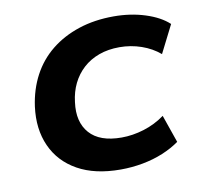

<svg xmlns="http://www.w3.org/2000/svg" viewBox="-64 -571 680 649"><g transform="rotate(-10 276.5 -247.0)"><path d="M300 10Q212 10 153 -23Q94 -56 67.5 -115Q41 -174 51 -250Q59 -308 84 -355Q109 -402 150 -435Q191 -468 245.5 -486Q300 -504 366 -504Q424 -504 474 -488Q524 -472 553 -445L505 -350Q478 -373 442 -385.5Q406 -398 367 -398Q328 -398 296.5 -386.5Q265 -375 242 -354Q219 -333 205 -304.5Q191 -276 187 -241Q178 -174 212.5 -135Q247 -96 322 -96Q360 -96 399 -108Q438 -120 471 -144L504 -49Q479 -31 446.5 -17.5Q414 -4 376.5 3Q339 10 300 10Z"/></g></svg>

Font: Nunito Sans 10pt SemiExpanded
Style: Bold Italic
Weight: 700
Width: 6
Italic angle: -9°
Designer: Vernon Adams
Foundry: Vernon Adams
Version: Version 3.101;gftools[0.9.27]